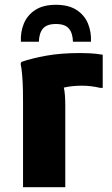

<svg xmlns="http://www.w3.org/2000/svg" viewBox="-20 -780 466 800"><path d="M76 0V-352Q76 -372 75.5 -403.5Q75 -435 72.5 -465.5Q70 -496 66 -514L69 -522Q112 -537 173 -548Q234 -559 313 -559Q328 -559 353 -558Q378 -557 408 -552V-414H397Q380 -418 360.5 -420.5Q341 -423 322 -423Q280 -423 246 -415Q252 -389 252 -340V0ZM213 -760Q266 -760 299 -738.5Q332 -717 346.5 -682Q361 -647 359 -606H284Q283 -642 267 -661Q251 -680 213 -680Q175 -680 159 -661Q143 -642 142 -606H67Q65 -647 79.5 -682Q94 -717 127 -738.5Q160 -760 213 -760Z"/></svg>

Font: Kufam
Style: Bold
Weight: 700
Designer: Wael Morcos, Artur Schmal
Foundry: Original Type
Version: Version 1.300; ttfautohint (v1.8.3)